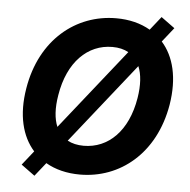

<svg xmlns="http://www.w3.org/2000/svg" viewBox="-55 -815 892 903"><g transform="rotate(5 391.0 -363.5)"><path d="M140.6 34.8 191.4 -29.1C236.5 -2.8 291.2 10.7 353 10.7C541.5 10.7 705.6 -120 745 -353C766 -481.2 740.4 -581 682.2 -646.3L735.8 -713.8L671.5 -760.7L620.7 -696.7C575.6 -723 521.3 -736.5 459.9 -736.5C270.2 -736.5 105.1 -604.4 66.8 -371.4C45.5 -244 71.4 -144.5 129.6 -79.2L76.3 -12.1ZM219.5 -353C245 -510.7 337 -600.5 453.8 -600.5C483.3 -600.5 508.9 -594.5 529.8 -582.7L228.3 -203.5C212.7 -240.4 208.8 -290.1 219.5 -353ZM282.3 -143.1 582.7 -521.3C598.4 -484 602.3 -433.9 592 -371.4C566.1 -213.8 474.8 -125.7 358.7 -125.7C329.2 -125.7 303.6 -131.7 282.3 -143.1Z"/></g></svg>

Font: Magic Ui Pro
Style: Bold Italic
Weight: 700
Italic angle: -9.39999°
Designer: Stefan Endress, Andreas Faust
Version: Version 1.000;FEAKit 1.0